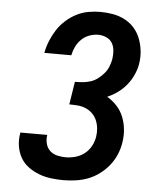

<svg xmlns="http://www.w3.org/2000/svg" viewBox="-53 -789 707 844"><g transform="rotate(5 300.0 -367.5)"><path d="M259 8Q230 8 202.5 4.5Q175 1 150 -8.5Q125 -18 103 -34Q81 -50 68 -73Q55 -96 50.5 -123.5Q46 -151 51 -180V-184H170V-182Q167 -163 172 -144.5Q177 -126 190 -114Q203 -102 221.5 -97.5Q240 -93 259 -93Q280 -93 302 -99Q324 -105 342 -119Q360 -133 371 -153.5Q382 -174 385 -195Q388 -214 386 -232.5Q384 -251 377 -267.5Q370 -284 357 -296.5Q344 -309 327.5 -316Q311 -323 292.5 -324.5Q274 -326 255 -326L271 -427Q288 -427 305.5 -428.5Q323 -430 340 -435.5Q357 -441 371.5 -452Q386 -463 398 -477Q410 -491 416.5 -507.5Q423 -524 426 -540Q429 -559 427.5 -578Q426 -597 417 -612Q408 -627 391 -634.5Q374 -642 355 -642Q336 -642 316.5 -635Q297 -628 282 -613.5Q267 -599 258 -580.5Q249 -562 245 -542H126Q131 -569 141.5 -595Q152 -621 167 -644.5Q182 -668 203.5 -687.5Q225 -707 250 -720Q275 -733 302 -738Q329 -743 355 -743Q384 -743 412 -738Q440 -733 464.5 -720Q489 -707 506.5 -687Q524 -667 534 -641Q544 -615 547 -586.5Q550 -558 545 -529Q541 -505 530 -481Q519 -457 502.5 -436.5Q486 -416 464 -400Q442 -384 418 -374Q442 -360 461 -339.5Q480 -319 490.5 -293Q501 -267 504 -238Q507 -209 502 -179Q498 -152 487 -126Q476 -100 458 -77.5Q440 -55 416.5 -37.5Q393 -20 367 -10Q341 0 313 4Q285 8 259 8Z"/></g></svg>

Font: Iosevka Etoile
Style: Bold Italic
Weight: 700
Italic angle: -9°
Designer: Belleve Invis
Foundry: Belleve Invis
Version: Version 28.1.0; ttfautohint (v1.8.4)